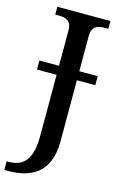

<svg xmlns="http://www.w3.org/2000/svg" viewBox="-155 -772 665 1069"><g transform="rotate(15 177.0 -237.0)"><path d="M-14 240H8C139 240 247 186 247 6V-347H353V-399H247V-599C247 -660 280 -669 321 -669H342V-714H36V-669H57C96 -669 130 -660 130 -603V-399H17V-347H130V7C130 146 78 190 -2 190H-14Z"/></g></svg>

Font: Noto Serif Medium
Style: Regular
Weight: 500
Designer: Monotype Design Team
Foundry: Monotype Imaging Inc.
Version: Version 2.013